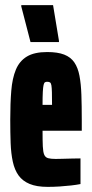

<svg xmlns="http://www.w3.org/2000/svg" viewBox="-20 -721 358 749"><path d="M166 8Q123 8 95.5 -3.5Q68 -15 52.5 -36.5Q37 -58 30 -90Q23 -122 21.5 -163Q20 -204 20 -254Q20 -318 24 -367Q28 -416 42 -449.5Q56 -483 85 -500.5Q114 -518 164 -518Q205 -518 230.5 -508Q256 -498 270 -477.5Q284 -457 290 -425.5Q296 -394 297.5 -351.5Q299 -309 299 -254V-211H146Q146 -172 147 -150Q148 -128 152.5 -117.5Q157 -107 167.5 -104Q178 -101 197 -101Q205 -101 223 -101.5Q241 -102 261 -102.5Q281 -103 294 -103V-3Q279 0 257.5 2.5Q236 5 212.5 6.5Q189 8 166 8ZM183 -292V-312Q183 -343 182.5 -361Q182 -379 180.5 -388Q179 -397 175 -399.5Q171 -402 164 -402Q159 -402 155.5 -400Q152 -398 150 -389.5Q148 -381 147 -362.5Q146 -344 146 -312H203ZM99 -557 63 -696V-701H187L210 -562V-557Z"/></svg>

Font: Saira UltraCondensed Black
Style: Regular
Weight: 900
Width: 1
Designer: Hector Gatti with collaboration of the Omnibus-Type team
Foundry: Omnibus-Type
Version: Version 1.101